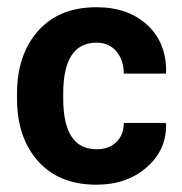

<svg xmlns="http://www.w3.org/2000/svg" viewBox="-20 -503 506 534"><path d="M155.8 -242.7V-229Q155.8 -87.9 248.5 -87.9Q283.2 -87.9 303.7 -107.9Q324.2 -127.9 324.2 -161.1H440.9L441.9 -158.7Q443.8 -86.4 388.2 -37.8Q332.5 10.7 248.5 10.7Q144 10.7 85.7 -54.9Q27.3 -120.6 27.3 -229V-242.2Q27.3 -350.6 85.7 -416.7Q144 -482.9 248.5 -482.9Q336.9 -482.9 390.4 -432.9Q443.8 -382.8 441.9 -300.8L441.4 -298.3H324.2Q324.2 -335.9 303.7 -360.1Q283.2 -384.3 248.5 -384.3Q155.8 -384.3 155.8 -242.7Z"/></svg>

Font: Yantramanav
Style: Bold
Weight: 700
Version: Version 1.001;PS 1.0;hotconv 1.0.72;makeotf.lib2.5.5900; ttf